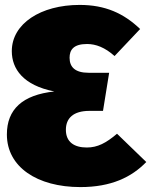

<svg xmlns="http://www.w3.org/2000/svg" viewBox="-20 -739 615 781"><path d="M304 -719C146 -719 28 -643 28 -531C28 -459 74 -392 201 -367C71 -353 8 -294 8 -192C8 -60 131 22 307 22C432 22 515 -18 575 -80L456 -195C411 -157 377 -139 333 -139C282 -139 248 -161 248 -211C248 -258 278 -288 344 -288H399L424 -443H340C286 -443 263 -466 263 -504C263 -536 279 -560 334 -560C370 -560 407 -546 446 -511L550 -621C483 -685 408 -719 304 -719Z"/></svg>

Font: Fira Sans Ultra
Style: Regular
Weight: 950
Designer: Carrois Corporate & Edenspiekermann AG
Foundry: Carrois Corporate GbR & Edenspiekermann AG
Version: Version 4.203;PS 004.203;hotconv 1.0.88;makeotf.lib2.5.64775